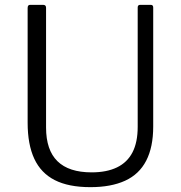

<svg xmlns="http://www.w3.org/2000/svg" viewBox="-20 -762 746 792"><path d="M612 -240Q612 -155 583 -99Q554 -43 496 -16.5Q438 10 353 10Q263 10 206 -19Q149 -48 121.5 -107Q94 -166 94 -256V-729Q94 -742 104 -742H158Q170 -742 170 -730V-236Q170 -143 217 -97Q264 -51 358 -51Q420 -51 462.5 -71.5Q505 -92 526.5 -133.5Q548 -175 548 -239V-731Q548 -742 558 -742H602Q612 -742 612 -731V-240Z"/></svg>

Font: Libre Franklin Thin Light
Style: Regular
Weight: 300
Version: Version 3.000